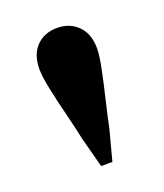

<svg xmlns="http://www.w3.org/2000/svg" viewBox="-75 -785 368 432"><g transform="rotate(-20 109.0 -569.0)"><path d="M96 -406 77 -478Q71 -507 62 -542.5Q53 -578 46.5 -609.5Q40 -641 40 -658Q40 -693 59 -712.5Q78 -732 109 -732Q139 -732 158.5 -712.5Q178 -693 178 -658Q178 -641 171.5 -609.5Q165 -578 156.5 -542.5Q148 -507 142 -478L123 -406Z"/></g></svg>

Font: DeepMind Serif Text
Style: Regular
Weight: 400
Designer: Frank Grießhammer / Modifications: Colophon Foundry
Foundry: Colophon Foundry
Version: Version 5.003; ttfautohint (v1.8.2)